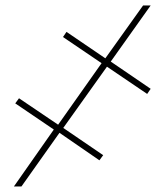

<svg xmlns="http://www.w3.org/2000/svg" viewBox="-20 -675 581 695"><path d="M367.2 -433.6 209 -211.9 353.5 -113.3 339.8 -94.7 195.3 -194.3 57.6 0H30.3L174.8 -206.1L35.2 -300.8L48.8 -319.3L190.4 -223.6L347.7 -446.3L208 -541L220.7 -559.6L361.3 -463.9L498 -655.3H525.4L380.9 -452.1L525.4 -353.5L512.7 -335Z"/></svg>

Font: Inter 28pt Thin
Style: Italic
Weight: 250
Italic angle: -9.3988°
Designer: Rasmus Andersson
Foundry: rsms
Version: Version 4.001;git-66647c0bb